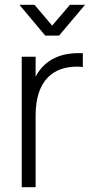

<svg xmlns="http://www.w3.org/2000/svg" viewBox="-20 -775 388 795"><path d="M167.5 -627.5H224.5L332 -755H269.5L196 -669L123 -755H60.5ZM323 -554.5C317 -555 311 -555 305 -555C201 -555 152 -503.5 127.5 -458V-540H70V0H127.5V-296.5C127.5 -444.5 202.5 -499 298.5 -499C307.5 -499 315.5 -498.5 323 -497.5Z"/></svg>

Font: Vela Sans Light
Style: Regular
Weight: 300
Designer: Principal design: Mikhail Sharanda - project Manrope.
Design modification: Ravid Balaliev
Foundry: Mikhail Sharanda
Version: Version 1.001